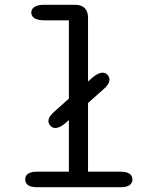

<svg xmlns="http://www.w3.org/2000/svg" viewBox="-20 -782 659 802"><path d="M211 -247.3Q199.2 -247.3 190.8 -256.3Q182.3 -265.3 182.3 -276.3Q182.3 -295.5 210.2 -318.7L367.7 -459.3Q391.5 -478.5 408.2 -478.5Q420.5 -478.5 428.8 -469.6Q437.2 -460.7 437.2 -449Q437.2 -429.2 409.5 -406.8L251.7 -266.2Q228.7 -247.3 211 -247.3ZM134.8 0Q109.7 0 97.5 -8.4Q85.3 -16.8 85.3 -32.2Q85.3 -48 97.5 -56.4Q109.7 -64.8 134.8 -64.8H267.7V-697.2H164.5Q138.2 -697.2 124.4 -705.6Q110.7 -714 110.7 -729.3Q110.7 -744.8 124.4 -753.4Q138.2 -762 164.5 -762H293.7Q320 -762 333.8 -748.2Q347.7 -734.3 347.7 -708V-64.8H483.5Q508.7 -64.8 520.8 -56.4Q533 -48 533 -32.2Q533 -16.8 520.8 -8.4Q508.7 0 483.5 0Z"/></svg>

Font: Sono ExtraLight
Style: Regular
Weight: 200
Designer: Tyler Finck
Foundry: Tyler Finck
Version: Version 2.112